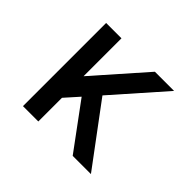

<svg xmlns="http://www.w3.org/2000/svg" viewBox="-124 -684 849 849"><g transform="rotate(45 300.0 -260.0)"><path d="M104 0V-520H200V-283L409 -520H529L319 -282L529 0H415L258 -213L200 -148V0Z"/></g></svg>

Font: Iosevka Aile Medium
Style: Regular
Weight: 500
Designer: Belleve Invis
Foundry: Belleve Invis
Version: Version 27.3.5; ttfautohint (v1.8.4)